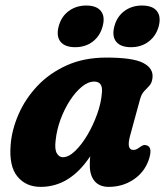

<svg xmlns="http://www.w3.org/2000/svg" viewBox="-20 -682 612 712"><path d="M462.5 -179Q448 -126 474.5 -126Q482.5 -126 488.5 -129.5Q494.5 -133 502.5 -139Q514 -147 523.5 -143Q548 -137 531 -87.5Q514.5 -42 474.2 -15.5Q434 11 383 11Q349 11 331 -10.2Q313 -31.5 313 -69.5Q313 -86.5 314.5 -102.5Q239.5 11 131 11Q76 11 44.5 -27.5Q13 -66 19.5 -145.5Q24 -201.5 48.8 -258.2Q73.5 -315 118.2 -362.8Q163 -410.5 227.2 -439.5Q291.5 -468.5 374.5 -468.5Q473 -468.5 511.2 -448.5Q549.5 -428.5 545.5 -393.5Q543.5 -374.5 534.2 -364.5Q525 -354.5 515 -344.2Q505 -334 499.5 -314.5ZM186.5 -163Q182 -129 190.5 -114Q199 -99 213 -99Q234.5 -99 258.5 -122Q282.5 -145 304 -181.2Q325.5 -217.5 340.5 -259.5Q355.5 -301.5 358 -339.5Q361.5 -379.5 329.5 -379.5Q306.5 -379.5 283 -360Q259.5 -340.5 239 -308.8Q218.5 -277 204.5 -239Q190.5 -201 186.5 -163ZM258.5 -507Q221 -507 204.5 -527.2Q188 -547.5 197.5 -584Q207 -620.5 234.8 -641Q262.5 -661.5 300 -661.5Q338 -661.5 354.2 -641Q370.5 -620.5 360.5 -584Q351 -548.5 324 -527.8Q297 -507 258.5 -507ZM465.5 -507Q427.5 -507 411 -527.2Q394.5 -547.5 404 -584Q413.5 -620.5 441.2 -641Q469 -661.5 506.5 -661.5Q545.5 -661.5 561.8 -641Q578 -620.5 568.5 -584Q558.5 -548.5 531.2 -527.8Q504 -507 465.5 -507Z"/></svg>

Font: Fraunces 72pt S100
Style: Bold Italic
Weight: 700
Italic angle: -16°
Version: Version 1.000; ttfautohint (v1.8.3)